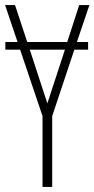

<svg xmlns="http://www.w3.org/2000/svg" viewBox="-20 -734 371 754"><path d="M326 -569H282L331 -714H291L244 -569H87L39 -714H0L49 -569H1V-539H59L147 -278V0H185V-278L272 -539H326ZM166 -328 97 -539H235Z"/></svg>

Font: Noto Sans ExtraCondensed ExtraLight
Style: Regular
Weight: 200
Width: 2
Designer: Monotype Design Team
Foundry: Monotype Imaging Inc.
Version: Version 2.013